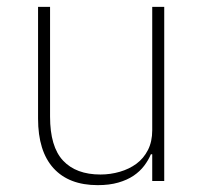

<svg xmlns="http://www.w3.org/2000/svg" viewBox="-20 -528 599 560"><path d="M424 -78H420Q413 -61 400.5 -44.5Q388 -28 369.5 -15.5Q351 -3 325 4.5Q299 12 265 12Q181 12 136 -37.5Q91 -87 91 -182V-508H126V-188Q126 -100 164 -59.5Q202 -19 273 -19Q302 -19 329.5 -27Q357 -35 378 -50.5Q399 -66 411.5 -90.5Q424 -115 424 -148V-508H459V0H424Z"/></svg>

Font: IBM Plex Sans Arabic ExtLt
Style: Regular
Weight: 200
Designer: Mike Abbink, Paul van der Laan, Pieter van Rosmalen, Wael Morcos, Khajak Apelian
Foundry: Bold Monday
Version: Version 1.2